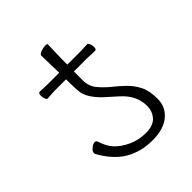

<svg xmlns="http://www.w3.org/2000/svg" viewBox="-200 -837 971 971"><g transform="rotate(-45 285.0 -351.5)"><path d="M159 -518 135 -517 105 -515H104Q98 -515 93.5 -525.5Q89 -536 89 -549Q89 -568 100 -568Q130 -566 159 -566H237L234 -691Q234 -700 251.5 -706.5Q269 -713 283.5 -713Q298 -713 298 -709L295 -603V-571V-566H388Q400 -566 438 -568H439Q444 -568 449 -558Q454 -548 454 -535Q454 -516 444 -516Q422 -516 388 -518H294V-454Q294 -412 319 -382Q344 -352 373.5 -328.5Q403 -305 431 -278Q459 -251 477.5 -215Q496 -179 496 -121Q496 -63 452.5 -26.5Q409 10 328.5 10Q248 10 185 -26.5Q122 -63 75 -147Q74 -149 74 -158Q74 -166 88.5 -178.5Q103 -191 114.5 -191Q126 -191 129 -181Q143 -135 169 -107.5Q195 -80 238 -60Q281 -40 332.5 -40Q384 -40 408.5 -67Q433 -94 433 -133Q433 -208 369 -265Q342 -290 315 -313.5Q288 -337 267.5 -365.5Q247 -394 242 -421Q239 -439 238 -489V-518Z"/></g></svg>

Font: Moon Stars Kai T Light
Style: Regular
Weight: 300
Designer: GuiWonder
Version: Version 1.101